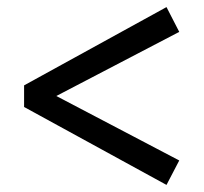

<svg xmlns="http://www.w3.org/2000/svg" viewBox="-20 -598 577 542"><path d="M486 -508 139 -327 486 -145 450 -76 48 -296V-357L450 -578Z"/></svg>

Font: TypoPRO Source Serif Pro
Style: Regular
Weight: 600
Designer: Frank Grießhammer
Foundry: Adobe Systems Incorporated
Version: Version 1.017;PS 1.0;hotconv 1.0.79;makeotf.lib2.5.61930